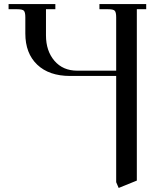

<svg xmlns="http://www.w3.org/2000/svg" viewBox="-20 -722 791 940"><path d="M22 -676.8V-702.1H251V-676.8H205.1V-548.8Q205.1 -472.7 246.6 -424.3Q288.1 -376 357.9 -376H548.8V-637.2Q548.8 -662.1 541.7 -669.4Q534.7 -676.8 509.8 -676.8H466.8V-702.1H695.8V-676.8H649.9V162.1L561 198.2L548.8 169.9V-350.1H323.2Q220.2 -350.1 162.1 -405.5Q104 -460.9 104 -558.1V-637.2Q104 -662.1 96.9 -669.4Q89.8 -676.8 64.9 -676.8Z"/></svg>

Font: Dihjauti S
Style: Bold
Weight: 700
Designer: T. Christopher White
Version: Version 3.0.0